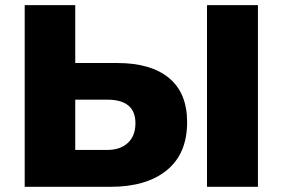

<svg xmlns="http://www.w3.org/2000/svg" viewBox="-20 -720 1089 740"><path d="M75.2 0V-700.2H270V-477.1H432.1Q561.5 -477.1 631.3 -419.4Q701.2 -361.8 701.2 -249Q701.2 -127.9 623 -64Q544.9 0 405.8 0ZM777.8 0V-700.2H974.1V0ZM270 -142.1H393.1Q443.4 -142.1 472.7 -169.2Q502 -196.3 502 -245.1Q502 -335.9 393.1 -335.9H270Z"/></svg>

Font: Montserrat ExtraBold
Style: Regular
Weight: 800
Designer: Julieta Ulanovsky
Foundry: Julieta Ulanovsky
Version: Version 9.000